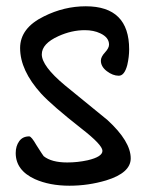

<svg xmlns="http://www.w3.org/2000/svg" viewBox="-20 -591 466 611"><path d="M201 0Q138 0 91 -21Q30 -49 30 -104Q30 -126 41 -141.5Q52 -157 73 -157Q80 -157 96 -129Q117 -96 119 -94Q144 -74 194 -74Q227 -74 259 -81Q306 -92 306 -111Q306 -130 239 -182Q146 -255 111 -293Q44 -367 44 -438Q44 -502 120 -539Q184 -571 253 -571Q391 -571 391 -434Q391 -410 385 -384Q376 -350 358 -350Q339 -350 320 -364.5Q301 -379 301 -398Q301 -410 314 -424Q327 -438 327 -449Q327 -472 299 -485Q278 -495 250 -495Q208 -495 166 -476Q113 -452 113 -418Q113 -381 186 -320L322 -209Q396 -141 396 -87Q396 -41 318 -17Q261 0 201 0Z"/></svg>

Font: Dongol
Style: Regular
Weight: 400
Designer: Abdo Mohamed and Ibrahim Hamdi
Foundry: Protype Foundry
Version: Version 1.000;hotconv 1.0.109;makeotfexe 2.5.65596